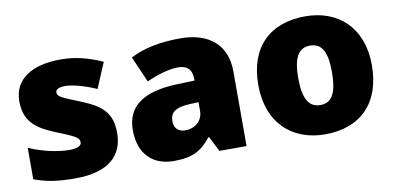

<svg xmlns="http://www.w3.org/2000/svg" viewBox="-59 -736 1896 919"><g transform="rotate(-10 888.5 -276.5)"><path d="M477 -170C477 -267 431 -307 335 -346C243 -383 224 -390 224 -411C224 -426 241 -434 271 -434C304 -434 366 -418 421 -393L473 -516C404 -547 343 -563 270 -563C133 -563 42 -508 42 -400C42 -309 87 -266 179 -228C272 -190 297 -181 297 -157C297 -138 278 -129 235 -129C193 -129 113 -142 43 -174V-21C107 3 164 10 243 10C411 10 477 -65 477 -170Z M853 -563C753 -563 673 -546 609 -513L664 -387C718 -411 774 -428 818 -428C859 -428 885 -409 885 -360V-352L793 -349C637 -342 553 -287 553 -169C553 -48 625 10 721 10C813 10 856 -14 903 -73H907L944 0H1076V-363C1076 -491 993 -563 853 -563ZM842 -245 886 -247V-204C886 -157 848 -125 802 -125C769 -125 747 -142 747 -180C747 -220 772 -242 842 -245Z M1734 -278C1734 -461 1619 -563 1460 -563C1287 -563 1182 -461 1182 -278C1182 -93 1297 10 1457 10C1629 10 1734 -93 1734 -278ZM1376 -278C1376 -372 1400 -421 1458 -421C1518 -421 1540 -372 1540 -278C1540 -183 1518 -132 1459 -132C1399 -132 1376 -183 1376 -278Z"/></g></svg>

Font: Noto Sans Canadian Aboriginal Black
Style: Regular
Weight: 900
Designer: Monotype Design Team, Typotheque's Kevin King
Foundry: Monotype Imaging Inc.
Version: Version 2.004